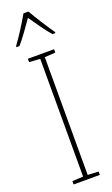

<svg xmlns="http://www.w3.org/2000/svg" viewBox="-181 -988 600 1025"><g transform="rotate(-20 119.0 -475.0)"><path d="M134 -950H106C82 -907 35 -833 9 -799V-793H26C56 -827 94 -882 120 -919C147 -880 183 -828 213 -793H230V-799C211 -825 159 -905 134 -950ZM194 0V-19L133 -22V-691L194 -695V-714H45V-695L107 -691V-22L45 -19V0Z"/></g></svg>

Font: Noto Sans Malayalam Condensed Thin
Style: Regular
Weight: 100
Width: 3
Designer: Jelle Bosma - Monotype Design Team
Foundry: Monotype Imaging Inc.
Version: Version 2.104